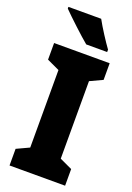

<svg xmlns="http://www.w3.org/2000/svg" viewBox="-173 -1056 725 1052"><g transform="rotate(20 190.0 -529.5)"><path d="M225 -993H34V-983C67 -949 158 -864 196 -833H318V-847C295 -878 247 -952 225 -993ZM352 -66V-163L279 -197V-649L352 -683V-780H28V-683L101 -649V-197L28 -163V-66Z"/></g></svg>

Font: Noto Sans Malayalam UI Condensed Black
Style: Regular
Weight: 900
Width: 3
Designer: Jelle Bosma - Monotype Design Team
Foundry: Monotype Imaging Inc.
Version: Version 2.104